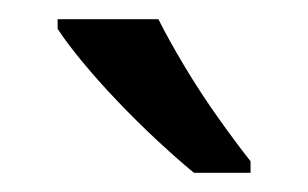

<svg xmlns="http://www.w3.org/2000/svg" viewBox="-20 -786 321 200"><path d="M145 -766Q156 -744 172.5 -716.5Q189 -689 207.5 -663Q226 -637 241 -618V-606H182Q165 -620 144 -639.5Q123 -659 102.5 -680.5Q82 -702 65.5 -722Q49 -742 40 -756V-766Z"/></svg>

Font: Noto Sans Telugu
Style: Regular
Weight: 400
Designer: Jelle Bosma - Monotype Design Team
Foundry: Monotype Imaging Inc.
Version: Version 2.003